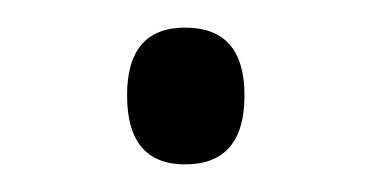

<svg xmlns="http://www.w3.org/2000/svg" viewBox="-20 -109 269 139"><path d="M72 -40Q72 -89 114 -89Q157 -89 157 -40Q157 10 114 10Q72 10 72 -40Z"/></svg>

Font: Noto Sans Arabic UI SmCn Lt
Style: Regular
Weight: 300
Width: 4
Designer: Monotype Design Team, Nadine Chahine and Nizar Qandah
Foundry: Monotype Imaging Inc.
Version: Version 2.010; ttfautohint (v1.8.4.7-5d5b)